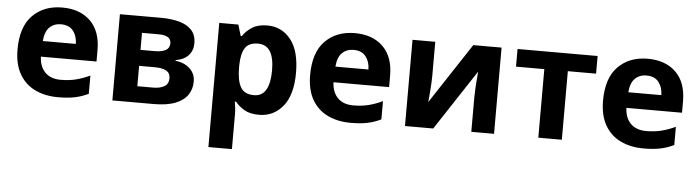

<svg xmlns="http://www.w3.org/2000/svg" viewBox="-48 -763 4394 1211"><g transform="rotate(5 2149.0 -158.0)"><path d="M303.2 -556.2Q416.5 -556.2 482.2 -491.7Q547.9 -427.2 547.9 -308.1V-235.8H195.8Q198.2 -172.9 233.6 -137Q269 -101.1 332 -101.1Q384.3 -101.1 427.7 -111.8Q471.2 -122.6 517.1 -144V-28.8Q476.6 -8.8 432.4 0.5Q388.2 9.8 325.2 9.8Q243.2 9.8 179.9 -20.5Q116.7 -50.8 80.8 -112.8Q44.9 -174.8 44.9 -269Q44.9 -412.1 116.2 -484.1Q187.5 -556.2 303.2 -556.2ZM304.2 -450.2Q260.7 -450.2 232.2 -422.4Q203.6 -394.5 199.2 -335H408.2Q407.7 -384.3 382.1 -417.2Q356.4 -450.2 304.2 -450.2Z M1152.8 -402.8Q1152.8 -358.9 1125.2 -327.9Q1097.7 -296.9 1043.9 -288.1V-284.2Q1100.6 -277.3 1135.3 -244.9Q1169.9 -212.4 1169.9 -163.1Q1169.9 -116.2 1145.5 -79.3Q1121.1 -42.5 1067.9 -21.2Q1014.6 0 928.7 0H668.9V-545.9H928.7Q992.7 -545.9 1043.5 -532.5Q1094.2 -519 1123.5 -487.8Q1152.8 -456.5 1152.8 -402.8ZM1002 -391.1Q1002 -440.9 922.9 -440.9H817.9V-333H905.8Q953.1 -333 977.5 -346.7Q1002 -360.4 1002 -391.1ZM1015.6 -170.9Q1015.6 -203.1 990.5 -217.5Q965.3 -231.9 916 -231.9H817.9V-103H918.9Q960.9 -103 988.3 -118.7Q1015.6 -134.3 1015.6 -170.9Z M1601.6 -556.2Q1693.8 -556.2 1750.7 -484.4Q1807.6 -412.6 1807.6 -273.9Q1807.6 -134.3 1748.8 -62.3Q1689.9 9.8 1597.7 9.8Q1538.6 9.8 1503.4 -11.7Q1468.3 -33.2 1446.8 -60.1H1439Q1446.8 -18.6 1446.8 20V240.2H1297.9V-545.9H1418.9L1439.9 -475.1H1446.8Q1468.3 -508.3 1505.4 -532.2Q1542.5 -556.2 1601.6 -556.2ZM1553.7 -437Q1495.1 -437 1471.7 -400.9Q1448.2 -364.7 1446.8 -291V-274.9Q1446.8 -195.3 1470.2 -153.1Q1493.7 -110.8 1555.7 -110.8Q1606.4 -110.8 1631.1 -153.3Q1655.8 -195.8 1655.8 -275.9Q1655.8 -437 1553.7 -437Z M2155.8 -556.2Q2269 -556.2 2334.7 -491.7Q2400.4 -427.2 2400.4 -308.1V-235.8H2048.3Q2050.8 -172.9 2086.2 -137Q2121.6 -101.1 2184.6 -101.1Q2236.8 -101.1 2280.3 -111.8Q2323.7 -122.6 2369.6 -144V-28.8Q2329.1 -8.8 2284.9 0.5Q2240.7 9.8 2177.7 9.8Q2095.7 9.8 2032.5 -20.5Q1969.2 -50.8 1933.3 -112.8Q1897.5 -174.8 1897.5 -269Q1897.5 -412.1 1968.8 -484.1Q2040 -556.2 2155.8 -556.2ZM2156.7 -450.2Q2113.3 -450.2 2084.7 -422.4Q2056.2 -394.5 2051.8 -335H2260.7Q2260.3 -384.3 2234.6 -417.2Q2209 -450.2 2156.7 -450.2Z M2665.5 -545.9V-330.1Q2665.5 -313.5 2664.3 -288.3Q2663.1 -263.2 2661.1 -237.3Q2659.2 -211.4 2657.2 -190.9Q2655.3 -170.4 2654.3 -163.1L2906.2 -545.9H3085.4V0H2941.4V-217.8Q2941.4 -244.6 2943.4 -277.1Q2945.3 -309.6 2947.8 -338.4Q2950.2 -367.2 2951.2 -381.8L2700.2 0H2521.5V-545.9Z M3693.4 -434.1H3514.6V0H3365.7V-434.1H3186.5V-545.9H3693.4Z M4010.3 -556.2Q4123.5 -556.2 4189.2 -491.7Q4254.9 -427.2 4254.9 -308.1V-235.8H3902.8Q3905.3 -172.9 3940.7 -137Q3976.1 -101.1 4039.1 -101.1Q4091.3 -101.1 4134.8 -111.8Q4178.2 -122.6 4224.1 -144V-28.8Q4183.6 -8.8 4139.4 0.5Q4095.2 9.8 4032.2 9.8Q3950.2 9.8 3887 -20.5Q3823.7 -50.8 3787.8 -112.8Q3752 -174.8 3752 -269Q3752 -412.1 3823.2 -484.1Q3894.5 -556.2 4010.3 -556.2ZM4011.2 -450.2Q3967.8 -450.2 3939.2 -422.4Q3910.6 -394.5 3906.2 -335H4115.2Q4114.7 -384.3 4089.1 -417.2Q4063.5 -450.2 4011.2 -450.2Z"/></g></svg>

Font: Open Sans
Style: Bold
Weight: 700
Designer: Monotype Design Team
Foundry: Monotype Imaging Inc.
Version: Version 3.000; ttfautohint (v1.8.4)